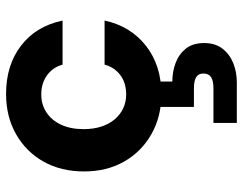

<svg xmlns="http://www.w3.org/2000/svg" viewBox="-106 -448 820 649"><g transform="rotate(-90 304.5 -123.0)"><path d="M311 12Q235 12 175.5 -22Q116 -56 83 -114.5Q50 -173 50 -249Q50 -327 83 -386Q116 -445 175.5 -479Q235 -513 312 -513Q409 -513 475 -462.5Q541 -412 560 -322H411Q402 -355 375 -374.5Q348 -394 310 -394Q276 -394 249.5 -376.5Q223 -359 208 -327Q193 -295 193 -251Q193 -218 201.5 -191.5Q210 -165 226 -146Q242 -127 263.5 -117Q285 -107 310 -107Q336 -107 356 -115.5Q376 -124 390.5 -140.5Q405 -157 411 -180H560Q541 -92 474.5 -40Q408 12 311 12ZM214 267V188H331Q356 188 368.5 180Q381 172 381 154Q381 137 368.5 129.5Q356 122 331 122H268V-4H354V49Q387 49 416.5 60Q446 71 465 94.5Q484 118 484 157Q484 194 465 218.5Q446 243 416 255Q386 267 351 267Z"/></g></svg>

Font: DM Sans 17pt ExtraBold
Style: Regular
Weight: 800
Version: Version 4.004;gftools[0.9.30]